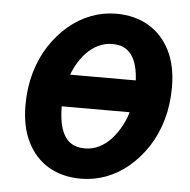

<svg xmlns="http://www.w3.org/2000/svg" viewBox="-50 -712 765 774"><g transform="rotate(5 332.5 -325.5)"><path d="M305 12Q230 12 174.5 -20.5Q119 -53 88 -115Q57 -177 57 -264Q57 -335 74.5 -396Q92 -457 124 -506Q156 -555 198 -590.5Q240 -626 289 -644.5Q338 -663 390 -663Q465 -663 521 -630Q577 -597 608 -535.5Q639 -474 639 -387Q639 -316 621.5 -255Q604 -194 572 -145Q540 -96 498 -60.5Q456 -25 407 -6.5Q358 12 305 12ZM311 -111Q340 -111 367 -124Q394 -137 416.5 -161.5Q439 -186 456.5 -219Q474 -252 483 -292Q492 -332 492 -378Q492 -432 480.5 -468Q469 -504 445.5 -522Q422 -540 385 -540Q355 -540 328 -527Q301 -514 278.5 -490Q256 -466 239 -432.5Q222 -399 212.5 -358.5Q203 -318 203 -273Q203 -219 214.5 -183Q226 -147 249.5 -129Q273 -111 311 -111ZM154 -272 180 -402H563L537 -272Z"/></g></svg>

Font: Source Sans 3 ExtraBold
Style: Italic
Weight: 800
Italic angle: -11°
Version: Version 3.052;hotconv 1.1.0;makeotfexe 2.6.0